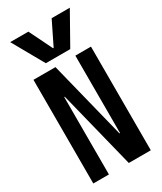

<svg xmlns="http://www.w3.org/2000/svg" viewBox="-244 -1085 988 1171"><g transform="rotate(-30 250.0 -500.0)"><path d="M40 -1000H168L248 -837H252L332 -1000H460L336 -780H164ZM48 0V-730H203L339 -185H343V-730H453V0H298L162 -545H158V0Z"/></g></svg>

Font: M PLUS 1 Code Medium
Style: Regular
Weight: 500
Designer: Coji Morishita
Foundry: UNDERFOREST DESIGN
Version: Version 1.002